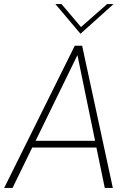

<svg xmlns="http://www.w3.org/2000/svg" viewBox="-24 -921 640 941"><path d="M-3.5 0H37.5L134 -198H448.5L489.5 0H529L378.5 -697H342.5ZM150.5 -231 355.5 -651 442 -231ZM247.5 -901 370.5 -755.5 532.5 -901H501L373 -788.5L277.5 -901Z"/></svg>

Font: HK Grotesk ExtraLight
Style: Italic
Weight: 200
Italic angle: -16°
Designer: Alfredo Marco Pradil
Foundry: Hanken Design Co.
Version: Version 3.001;FEAKit 1.0